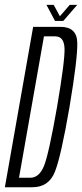

<svg xmlns="http://www.w3.org/2000/svg" viewBox="-50 -788 345 808"><path d="M-29.5 0H86Q155.5 0 181.2 -65.5Q207 -131 242.5 -337.5Q277 -542.5 275.2 -608.8Q273.5 -675 204.5 -675H89.5ZM30 -40 135 -635H182.5Q219 -635 221.5 -585.8Q224 -536.5 190 -337.5Q155 -137.5 134.8 -88.8Q114.5 -40 77.5 -40ZM181.5 -700H216.5L275 -767.5H243.5L202 -719.5L176 -767.5H145.5Z"/></svg>

Font: Anybody ExtraCondensed Light
Style: Italic
Weight: 300
Width: 2
Italic angle: -10°
Version: Version 1.113;gftools[0.9.25]